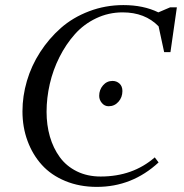

<svg xmlns="http://www.w3.org/2000/svg" viewBox="-20 -731 727 759"><path d="M68.8 -291Q68.8 -351.1 86.4 -411.1Q104 -471.2 138.7 -524.9Q173.3 -578.6 220.7 -620.4Q268.1 -662.1 332.3 -686.5Q396.5 -710.9 467.8 -710.9Q546.9 -710.9 606 -682.1L652.8 -702.1H679.2L653.8 -524.9H628.9L606.9 -627Q553.2 -682.1 464.8 -682.1Q409.2 -682.1 360.1 -658.7Q311 -635.3 275.9 -595.7Q240.7 -556.2 215.1 -505.4Q189.5 -454.6 176.8 -399.2Q164.1 -343.8 164.1 -289.1Q164.1 -236.8 177.2 -191.2Q190.4 -145.5 216.3 -109.9Q242.2 -74.2 283.7 -53.7Q325.2 -33.2 377.9 -33.2Q504.9 -33.2 591.8 -108.9L606.9 -88.9Q502.4 7.8 362.8 7.8Q294.4 7.8 238.3 -15.4Q182.1 -38.6 145.5 -79.1Q108.9 -119.6 88.9 -173.8Q68.8 -228 68.8 -291ZM372.1 -352.1Q372.1 -376 387.2 -393.6Q402.3 -411.1 424.8 -411.1Q440.9 -411.1 452.4 -400.6Q463.9 -390.1 463.9 -371.1Q463.9 -346.2 448.2 -328.6Q432.6 -311 409.2 -311Q393.6 -311 382.8 -323.7Q372.1 -336.4 372.1 -352.1Z"/></svg>

Font: Dihjauti
Style: Bold Italic
Weight: 700
Italic angle: -9°
Designer: T. Christopher White
Version: Version 3.0.0